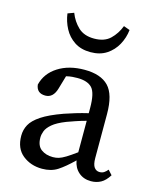

<svg xmlns="http://www.w3.org/2000/svg" viewBox="-112 -812 734 902"><g transform="rotate(15 254.5 -360.5)"><path d="M416 10Q380 10 356 -11Q332 -32 326 -67Q285 -27 254 -7Q223 13 179 13Q124 13 84.5 -18.5Q45 -50 45 -112Q45 -141 58.5 -166Q72 -191 108 -215Q144 -239 211 -263Q234 -271 264 -280Q294 -289 324 -296V-321Q324 -394 302 -418Q280 -442 230 -442Q219 -442 205.5 -441Q192 -440 176 -436L157 -371Q143 -323 105 -323Q63 -323 58 -364Q72 -421 124.5 -454.5Q177 -488 253 -488Q332 -488 370 -448.5Q408 -409 408 -314V-101Q408 -69 418 -55.5Q428 -42 444 -42Q457 -42 466 -48Q475 -54 483 -64L503 -42Q485 -13 463.5 -1.5Q442 10 416 10ZM134 -127Q134 -87 157 -70Q180 -53 214 -53Q229 -53 242.5 -57Q256 -61 275 -72.5Q294 -84 324 -106V-259Q298 -252 273 -243.5Q248 -235 232 -229Q189 -212 168 -194Q147 -176 140.5 -159Q134 -142 134 -127ZM106 -723 136 -734Q151 -695 179.5 -668Q208 -641 257 -641Q307 -641 335 -668Q363 -695 378 -734L408 -723Q404 -685 385.5 -651Q367 -617 335 -596Q303 -575 257 -575Q211 -575 179 -596Q147 -617 129 -651Q111 -685 106 -723Z"/></g></svg>

Font: Source Serif Pro
Style: Regular
Weight: 400
Designer: Frank Grießhammer
Foundry: Adobe Systems Incorporated
Version: Version 3.001;hotconv 1.0.111;makeotfexe 2.5.65597